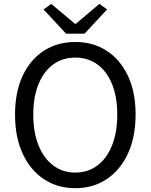

<svg xmlns="http://www.w3.org/2000/svg" viewBox="-20 -964 782 997"><path d="M371.1 13.2Q278.8 13.2 208.3 -33.4Q137.7 -80.1 97.9 -165.8Q58.1 -251.5 58.1 -369.1Q58.1 -486.3 97.9 -570.8Q137.7 -655.3 208.3 -700.7Q278.8 -746.1 371.1 -746.1Q462.9 -746.1 533.4 -700.7Q604 -655.3 644 -570.8Q684.1 -486.3 684.1 -369.1Q684.1 -251.5 644 -165.8Q604 -80.1 533.4 -33.4Q462.9 13.2 371.1 13.2ZM371.1 -67.9Q437 -67.9 486.1 -105Q535.2 -142.1 562 -209.7Q588.9 -277.3 588.9 -369.1Q588.9 -460.4 562 -526.9Q535.2 -593.3 486.1 -629.2Q437 -665 371.1 -665Q305.2 -665 256.1 -629.2Q207 -593.3 179.9 -526.9Q152.8 -460.4 152.8 -369.1Q152.8 -277.3 179.9 -209.7Q207 -142.1 256.1 -105Q305.2 -67.9 371.1 -67.9ZM323.2 -789.1 206.1 -915 246.1 -943.8 369.1 -840.8H374L496.1 -943.8L536.1 -915L418.9 -789.1Z"/></svg>

Font: Source Han Sans CN
Style: Regular
Weight: 400
Designer: Ryoko NISHIZUKA  (kana, bopomofo & ideographs); Paul D. Hunt (Latin, Greek & Cyrillic); Sandoll Communications , Soo-you
Foundry: Adobe
Version: Version 2.004;hotconv 1.0.118;makeotfexe 2.5.65603